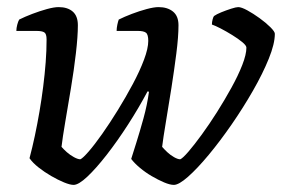

<svg xmlns="http://www.w3.org/2000/svg" viewBox="-20 -520 793 540"><path d="M187 0Q177 0 160 -7Q143 -14 124 -25Q105 -36 88.5 -49Q72 -62 63 -75Q71 -105 78 -138Q85 -171 91 -206Q97 -241 101.5 -276.5Q106 -312 108.5 -345Q111 -378 111 -409Q111 -425 104.5 -429Q98 -433 83 -433H26Q26 -441 28.5 -450.5Q31 -460 34 -465Q50 -473 71 -481Q92 -489 112 -494.5Q132 -500 145 -500Q170 -500 184.5 -487.5Q199 -475 199 -449Q199 -418 193.5 -370.5Q188 -323 179.5 -272Q171 -221 163.5 -177Q156 -133 153 -107Q159 -100 168 -92Q177 -84 188 -78Q199 -72 206 -72Q213 -75 229.5 -94Q246 -113 267.5 -143.5Q289 -174 311.5 -210.5Q334 -247 353.5 -283.5Q373 -320 385 -352Q397 -384 397 -405Q397 -423 390.5 -428Q384 -433 368 -433H308Q308 -441 310 -450.5Q312 -460 314 -465Q330 -473 351 -481Q372 -489 392.5 -494.5Q413 -500 426 -500Q451 -500 466.5 -487.5Q482 -475 482 -449Q482 -417 476 -370Q470 -323 462 -272Q454 -221 446.5 -176.5Q439 -132 436 -107Q442 -100 450.5 -92Q459 -84 469.5 -78Q480 -72 487 -72Q494 -75 510 -93.5Q526 -112 547.5 -141.5Q569 -171 590.5 -205Q612 -239 631 -273.5Q650 -308 661.5 -337.5Q673 -367 673 -386Q673 -392 661.5 -401.5Q650 -411 633 -421.5Q616 -432 600.5 -440Q585 -448 576 -451Q576 -458 578 -465.5Q580 -473 582 -475Q589 -480 602.5 -485.5Q616 -491 630 -495.5Q644 -500 650 -500Q659 -500 675.5 -491Q692 -482 710 -469Q728 -456 740.5 -443.5Q753 -431 753 -425Q753 -397 736 -355Q719 -313 691.5 -265Q664 -217 631.5 -170Q599 -123 567 -84.5Q535 -46 509 -23Q483 0 469 0Q458 0 441.5 -7Q425 -14 407 -24.5Q389 -35 373.5 -48Q358 -61 349 -73Q354 -89 363.5 -119Q373 -149 383.5 -187Q394 -225 399 -262L395 -263Q370 -216 340 -169.5Q310 -123 280 -84.5Q250 -46 225.5 -23Q201 0 187 0Z"/></svg>

Font: Texturina Medium 12pt
Style: Italic
Weight: 400
Italic angle: -11°
Version: Version 1.002